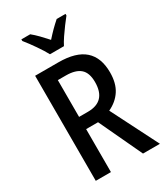

<svg xmlns="http://www.w3.org/2000/svg" viewBox="-227 -1035 978 1130"><g transform="rotate(-30 261.5 -470.0)"><path d="M235 -714Q354 -714 411.5 -663Q469 -612 469 -511Q469 -438 438.5 -391Q408 -344 352 -318L513 0H398L261 -292H180V0H77V-714ZM234 -625H180V-375H240Q364 -375 364 -506Q364 -569 332 -597Q300 -625 234 -625ZM216 -780Q199 -812 169.5 -854.5Q140 -897 114 -929V-940H174Q195 -923 218 -899.5Q241 -876 264 -850Q289 -878 309 -898Q329 -918 354 -940H414V-929Q398 -909 378.5 -883Q359 -857 340.5 -829.5Q322 -802 311 -780Z"/></g></svg>

Font: Noto Sans Georgian Condensed Medium
Style: Regular
Weight: 500
Width: 3
Designer: Monotype Design Team, Akaki Razmadze
Foundry: Google LLC
Version: Version 2.005; ttfautohint (v1.8.4.7-5d5b)